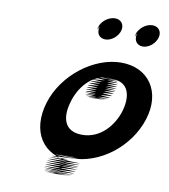

<svg xmlns="http://www.w3.org/2000/svg" viewBox="-104 -1107 1036 1178"><g transform="rotate(10 414.0 -518.5)"><path d="M515.8 -1020C476.5 -1019 435.1 -988 422.8 -948C410.6 -908 435.5 -983 423.6 -944C412 -906 436.2 -982 424.6 -944C412.7 -905 437.6 -980 427 -942C416.4 -904 440.9 -981 430.6 -944C420.3 -907 443.8 -984 432.5 -947C421.2 -910 443.8 -987 432.4 -950C420.8 -912 441.7 -882 479.7 -882C516.7 -882 556.4 -914 567.1 -952C577.7 -990 555.2 -1021 515.8 -1020ZM749.2 -1018C709.9 -1017 669.1 -985 656.9 -945C644.7 -905 668.9 -981 657 -942C645.4 -904 669.3 -979 657.7 -941C645.8 -902 671 -978 660.4 -940C649.8 -902 674 -978 663.7 -941C653.4 -904 678.2 -982 666.9 -945C655.6 -908 677.1 -985 665.8 -948C654.2 -910 675.7 -879 713.7 -879C750.7 -879 789.8 -912 800.4 -950C811.1 -988 788.5 -1019 749.2 -1018ZM192.6 -437C136.7 -254 222.9 -111 406 -108C583.8 -104 221.9 -101 404.7 -97C582.4 -93 221.5 -90 403.3 -86C580.1 -82 218.5 -80 400.5 -77C577.6 -74 214.7 -71 396.5 -67C572.3 -63 210 -59 391.5 -54C567 -49 203.8 -45 384.5 -41C560.3 -37 196.1 -33 376.2 -30C551.3 -27 187.6 -25 369.3 -24C545 -23 182 -23 361.7 -22C536.4 -21 171.1 -20 350.8 -19C525.5 -18 160.2 -17 340.2 -17C514.2 -17 150.2 -17 330.2 -17C505.2 -17 142.2 -17 322.2 -17C497.2 -17 133.5 -18 313.8 -19C489.1 -20 125.4 -21 307.7 -22C484 -23 122.6 -25 304.6 -28C481.5 -31 119.1 -33 301.7 -35C479.3 -37 119.5 -41 302.5 -44C480.4 -47 119.3 -50 302.5 -54C480.7 -58 120.3 -63 304.5 -67C482.7 -71 122.9 -75 307.2 -79C486.4 -83 126.6 -87 311.8 -91C492 -95 132.3 -99 318.5 -103C498.7 -107 140.9 -111 326.9 -114C507.8 -117 150.7 -120 340.2 -125C524.4 -129 169.7 -133 358.3 -135C541.9 -137 185.2 -138 370.2 -138C550.2 -138 192.2 -138 381.2 -138C564.2 -138 207.6 -136 393.7 -133C574.7 -130 215.4 -129 399.1 -128C577.5 -126 754.7 -264 811.4 -443C868.2 -622 773 -759 602 -759C432 -759 247.9 -618 192.6 -437ZM335.9 -464C360.6 -558 435.6 -653 539.6 -653H526.6C633.6 -653 410 -651 512.4 -649C615.8 -647 389.6 -643 491.1 -638C593.5 -633 369.3 -629 475.1 -625C581.9 -621 360.3 -616 466.1 -612C572.9 -608 351.7 -604 458.1 -599C565.6 -594 345.4 -590 452.9 -585C561.3 -580 341.8 -575 449.6 -571C558.3 -567 339.1 -563 447.9 -559C556.7 -555 338.5 -551 447.2 -547C557 -543 338.4 -541 447.5 -538C557.6 -535 340.6 -532 450.7 -529C561.5 -525 344.9 -523 455.3 -521C566.7 -519 350.4 -518 463.1 -517C575.8 -516 360.5 -515 472.1 -514C585.1 -514 370.1 -514 483.1 -514C596.1 -514 380.1 -514 493.1 -514C606.1 -514 391.8 -516 504.8 -516C614.8 -516 407.7 -519 516.7 -519C629.7 -519 415.6 -522 526.9 -523C639.5 -525 425.1 -527 537.3 -531C650.6 -535 434.8 -539 546.3 -544C658.8 -549 443.4 -554 554.9 -559C666.4 -564 450.7 -568 560.9 -572C672.1 -576 454.3 -580 564.2 -583C675.2 -586 457.1 -589 567.3 -593C677.5 -597 459.4 -600 568.7 -604C678.9 -608 461.4 -613 570.6 -617C679.9 -621 461.1 -625 570.3 -629C679.5 -633 460.4 -636 569.4 -639C678.3 -642 458.9 -644 567.5 -646C676.1 -648 456.4 -649 563.7 -650C671.3 -652 687.9 -559 659.5 -466C631.3 -374 553.9 -281 440.9 -281C324.9 -281 308.7 -372 335.9 -464Z"/></g></svg>

Font: Hussar Wojna
Style: 3Obl
Weight: 400
Designer: Robert Jablonski
Foundry: Cannot Into Space Fonts
Version: Version 1.01